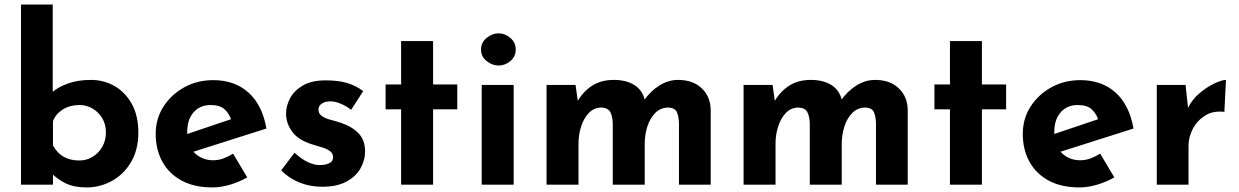

<svg xmlns="http://www.w3.org/2000/svg" viewBox="-20 -809 5425 841"><path d="M359 12Q304 12 266.5 -6.5Q229 -25 201 -55L212 -85V0H72V-789H211V-362V-407Q237 -429 280 -444Q323 -459 378 -459Q435 -459 482 -432Q529 -405 557.5 -353.5Q586 -302 586 -228Q586 -154 554.5 -100Q523 -46 471 -17Q419 12 359 12ZM328 -106Q359 -106 385.5 -122Q412 -138 428 -166Q444 -194 444 -229Q444 -264 428 -291Q412 -318 385.5 -333.5Q359 -349 328 -349Q287 -349 256 -330Q225 -311 212 -279V-172Q230 -139 258.5 -122.5Q287 -106 328 -106Z M911 12Q831 12 775.5 -18Q720 -48 691 -101Q662 -154 662 -223Q662 -289 696 -342Q730 -395 787 -426.5Q844 -458 914 -458Q1008 -458 1068.5 -403.5Q1129 -349 1147 -246L807 -138L776 -214L1022 -297L993 -284Q985 -310 964.5 -329.5Q944 -349 903 -349Q856 -349 828 -317Q800 -285 800 -231Q800 -170 833 -138.5Q866 -107 914 -107Q937 -107 958.5 -115Q980 -123 1001 -136L1063 -32Q1028 -12 987.5 0Q947 12 911 12Z M1391 9Q1337 9 1290.5 -10Q1244 -29 1212 -63L1270 -140Q1302 -111 1329.5 -98.5Q1357 -86 1379 -86Q1405 -86 1422 -94Q1439 -102 1439 -120Q1439 -137 1425.5 -147Q1412 -157 1391 -163.5Q1370 -170 1346 -177Q1286 -196 1259.5 -232.5Q1233 -269 1233 -312Q1233 -345 1250.5 -378.5Q1268 -412 1306.5 -434.5Q1345 -457 1406 -457Q1461 -457 1499 -446Q1537 -435 1571 -410L1518 -328Q1499 -343 1475.5 -353.5Q1452 -364 1432 -365Q1405 -366 1390 -355.5Q1375 -345 1375 -331Q1374 -312 1389.5 -301Q1405 -290 1429 -284Q1453 -278 1476 -270Q1523 -254 1551 -224.5Q1579 -195 1579 -146Q1579 -106 1558.5 -70.5Q1538 -35 1496.5 -13Q1455 9 1391 9Z M1737 -629H1877V-439H1983V-330H1877V0H1737V-330H1669V-439H1737Z M2090 -437H2230V0H2090ZM2087 -592Q2087 -623 2111.5 -643Q2136 -663 2164 -663Q2192 -663 2215.5 -643Q2239 -623 2239 -592Q2239 -561 2215.5 -541.5Q2192 -522 2164 -522Q2136 -522 2111.5 -541.5Q2087 -561 2087 -592Z M2501 -437 2512 -360 2510 -366Q2536 -410 2575 -434.5Q2614 -459 2669 -459Q2722 -459 2758 -437Q2794 -415 2805 -369L2800 -368Q2828 -409 2867.5 -434Q2907 -459 2950 -459Q3015 -459 3053.5 -422.5Q3092 -386 3093 -328V0H2954V-270Q2953 -299 2945 -317.5Q2937 -336 2908 -338Q2874 -338 2850.5 -314.5Q2827 -291 2815.5 -254.5Q2804 -218 2804 -179V0H2664V-270Q2663 -299 2653.5 -317.5Q2644 -336 2615 -338Q2582 -338 2559.5 -314.5Q2537 -291 2525.5 -255Q2514 -219 2514 -181V0H2374V-437Z M3364 -437 3375 -360 3373 -366Q3399 -410 3438 -434.5Q3477 -459 3532 -459Q3585 -459 3621 -437Q3657 -415 3668 -369L3663 -368Q3691 -409 3730.5 -434Q3770 -459 3813 -459Q3878 -459 3916.5 -422.5Q3955 -386 3956 -328V0H3817V-270Q3816 -299 3808 -317.5Q3800 -336 3771 -338Q3737 -338 3713.5 -314.5Q3690 -291 3678.5 -254.5Q3667 -218 3667 -179V0H3527V-270Q3526 -299 3516.5 -317.5Q3507 -336 3478 -338Q3445 -338 3422.5 -314.5Q3400 -291 3388.5 -255Q3377 -219 3377 -181V0H3237V-437Z M4141 -629H4281V-439H4387V-330H4281V0H4141V-330H4073V-439H4141Z M4709 12Q4629 12 4573.5 -18Q4518 -48 4489 -101Q4460 -154 4460 -223Q4460 -289 4494 -342Q4528 -395 4585 -426.5Q4642 -458 4712 -458Q4806 -458 4866.5 -403.5Q4927 -349 4945 -246L4605 -138L4574 -214L4820 -297L4791 -284Q4783 -310 4762.5 -329.5Q4742 -349 4701 -349Q4654 -349 4626 -317Q4598 -285 4598 -231Q4598 -170 4631 -138.5Q4664 -107 4712 -107Q4735 -107 4756.5 -115Q4778 -123 4799 -136L4861 -32Q4826 -12 4785.5 0Q4745 12 4709 12Z M5173 -437 5186 -317 5183 -335Q5202 -374 5235 -401.5Q5268 -429 5300.5 -444Q5333 -459 5350 -459L5343 -319Q5294 -325 5259 -303Q5224 -281 5205 -245Q5186 -209 5186 -171V0H5047V-437Z"/></svg>

Font: Reem Kufi Fun
Style: Regular
Weight: 400
Designer: Khaled Hosny
Version: Version 1.005